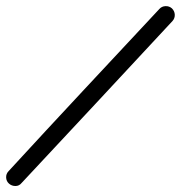

<svg xmlns="http://www.w3.org/2000/svg" viewBox="-21 -591 603 641"><path d="M553 -563Q562 -554 562.5 -542Q563 -530 555 -521Q429 -385 303 -250Q177 -115 51 20Q51 20 51 20Q51 20 51 20Q43 30 30.5 30Q18 30 9 22Q0 14 -0.5 1.5Q-1 -11 8 -20Q133 -156 259 -291Q385 -426 511 -561Q519 -570 531.5 -570.5Q544 -571 553 -563Z"/></svg>

Font: FRB American Cursive Guidelines
Style: Bold Italic
Weight: 700
Italic angle: -25°
Version: Version 2.0;Modular Font Editor K font №1